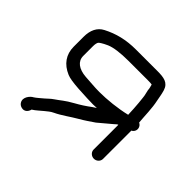

<svg xmlns="http://www.w3.org/2000/svg" viewBox="-128 -611 795 795"><g transform="rotate(45 269.0 -214.0)"><path d="M474.5 -50.1V-216.1C488.6 -222.9 492.5 -239.2 485.9 -251.1C483.2 -255.9 480.8 -258.7 473.7 -262.6C470.3 -299.9 470.2 -343 462.2 -379.1C458.5 -395.9 457.7 -409 451.4 -429.6C441 -463.2 413.9 -467 375.8 -467H251C192.9 -467 146.2 -455.1 101.6 -432C73.1 -417.5 60 -388.7 60 -351.5V-293.1C60 -248 83.7 -214.3 127.7 -195.7C141.3 -190 162.1 -186.7 197.3 -184.2C239.7 -181.8 268.6 -180.5 285.5 -180.5C292.1 -180.5 298.3 -180.8 307.3 -181.4L290.4 -170.2L290 -169.9C270.5 -155.2 249.6 -141.7 227.4 -129.5C191.4 -109.8 178.1 -95.9 157.3 -82.2C143.2 -72.9 135.8 -63.6 126.4 -56.1C116.2 -47.9 100.2 -33 90.5 -27.3C77.6 -21.1 56.2 3.9 69.3 25.2C73.1 31.8 79.8 36.2 87.5 38.1C104.6 42.4 117.1 30.7 120.9 14.4C135.8 5.6 152.5 -11 161.8 -18.1C174 -27.3 180.6 -34.8 195.8 -41.8C223.8 -54.6 259.1 -80.8 283.5 -94.6C312 -110.9 326.9 -122.2 347.4 -135.9L403.3 -182.9C407.7 -187 411.3 -190.3 414.9 -193.2C415.4 -193.4 416.7 -194 419.5 -195.1V-50.1C419.5 -35.9 432 -24 447 -24C462 -24 474.5 -35.9 474.5 -50.1ZM183.5 -240.1C141 -243.4 115 -262.4 115 -293.9V-350.8C115 -363.4 117.3 -371.7 120 -376C121.6 -378.5 133.6 -387.4 156.6 -397.6C177.9 -407 215.3 -412 262 -412H375.8C386.7 -412 393.7 -411.6 399.1 -410.6L402.4 -398.4C403.9 -392.8 404.5 -388.4 404.5 -385.4V-384.6L404.6 -383.7C405.4 -378.8 406.7 -373.2 408.4 -367C412.4 -353 412.2 -339.6 414.9 -318.7C416.9 -303.2 417.8 -274.1 418.9 -253.2C371.1 -241.6 312.8 -235.5 267.7 -235.5C237 -235.5 214 -238.7 183.5 -240.1Z"/></g></svg>

Font: MewTooHand
Style: BdWide
Weight: 400
Designer: Mew Too, Robert Jablonski
Version: Version 0.77